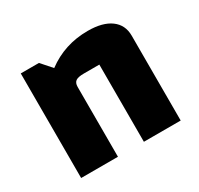

<svg xmlns="http://www.w3.org/2000/svg" viewBox="-116 -654 823 795"><g transform="rotate(-30 295.0 -257.0)"><path d="M60 0V-500H147L191 -450Q234 -482 283 -498Q332 -514 388 -514Q459 -514 497.5 -485.5Q536 -457 536 -406V0H360V-369H286Q258 -369 247 -361Q236 -353 236 -334V0Z"/></g></svg>

Font: Changa
Style: Bold
Weight: 700
Designer: Eduardo Rodriguez Tunni
Foundry: Eduardo Rodriguez Tunni
Version: Version 3.002; ttfautohint (v1.8.2)